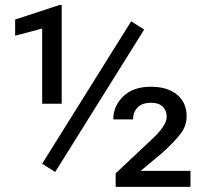

<svg xmlns="http://www.w3.org/2000/svg" viewBox="-20 -729 816 749"><path d="M542.5 -613.8 195.3 -58.1 144.5 -90.3 491.7 -646ZM220.7 -709.5V-324.2H144.5V-617.7L39.1 -589.8V-652.8L211.9 -709.5ZM723.1 -62.5V0H431.2V-52.7L579.6 -192.4Q630.4 -241.2 630.4 -274.4Q630.4 -297.9 614.7 -313Q599.1 -328.1 570.3 -328.1Q533.7 -328.1 516.4 -309.6Q499 -291 499 -263.2H421.9Q421.9 -315.4 460.7 -353Q499.5 -390.6 568.4 -390.6Q633.8 -390.6 670.9 -359.6Q708 -328.6 708 -275.4Q708 -236.3 682.6 -204.6Q657.2 -172.9 614.3 -133.8L528.8 -62.5Z"/></svg>

Font: Roboto21382017
Style: Regular
Weight: 400
Designer: Christian Robertson
Foundry: Google
Version: Version 2.138; 2017